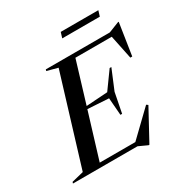

<svg xmlns="http://www.w3.org/2000/svg" viewBox="-244 -1032 1170 1221"><g transform="rotate(-30 341.0 -422.0)"><path d="M496 29.5 431.5 0H-42.5L-39 -10.5L48 -32L247 -683.5L168 -704.5L171 -715H641L718.5 -745.5H724L688 -511H674L638 -685H371L279.5 -383.5L436.5 -394L527 -519.5H539.5L478.5 -373L450 -227.5H437.5L427.5 -354.5L273.5 -364L171.5 -30H433L611 -201.5L623 -193L502 29.5ZM360 -833.5 372.5 -874H648.5L636 -833.5Z"/></g></svg>

Font: Newsreader Display Medium
Style: Italic
Weight: 500
Italic angle: -17°
Designer: Hugues Gentile
Foundry: Production Type
Version: Version 1.001